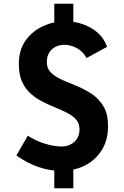

<svg xmlns="http://www.w3.org/2000/svg" viewBox="-20 -899 667 1029"><path d="M307 17Q249 17 187.5 -3.5Q126 -24 68 -66L129 -172Q171 -144 220.5 -129Q270 -114 310 -114Q351 -114 378.5 -139Q406 -164 406 -206Q406 -237 388.5 -257.5Q371 -278 342 -293Q313 -308 278.5 -322Q244 -336 209 -353.5Q174 -371 145 -396.5Q116 -422 98.5 -460.5Q81 -499 81 -556Q81 -632 117.5 -682.5Q154 -733 211 -759Q268 -785 329 -785Q377 -785 422 -770Q467 -755 502 -725Q537 -695 554 -648L444 -588Q424 -624 391 -641.5Q358 -659 324 -659Q300 -659 278.5 -648.5Q257 -638 244 -617.5Q231 -597 231 -566Q231 -531 254.5 -508.5Q278 -486 315.5 -470Q353 -454 395 -436.5Q437 -419 474.5 -393.5Q512 -368 535.5 -327.5Q559 -287 559 -224Q559 -147 524.5 -93Q490 -39 433 -11Q376 17 307 17ZM271 110V-48H373V110ZM271 -740V-879H373V-740Z"/></svg>

Font: Yaldevi
Style: Bold
Weight: 700
Designer: Sol Matas, Rajitha Manaperi, Kosala Senevirathne
Foundry: Mooniak
Version: Version 1.100